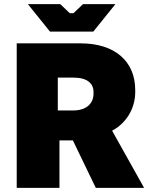

<svg xmlns="http://www.w3.org/2000/svg" viewBox="-20 -910 729 930"><path d="M222 -757H432L539 -890H382L336 -846H318L272 -890H115ZM61 0H268V-230H333L444 0H678L523 -277C590 -312 635 -383 635 -464V-474C635 -614 535 -700 371 -700H61ZM260 -375V-534H337C401 -534 433 -507 433 -464V-456C433 -411 401 -375 335 -375Z"/></svg>

Font: Fixel Display Black
Style: Regular
Weight: 900
Designer: AlfaBravo + MacPaw
Foundry: Kyrylo Tkachov, Marchela Mozhyna, Serhii Makarenko, Maria Weinstein, Zakhar Kryvoshyya
Version: Version 1.211